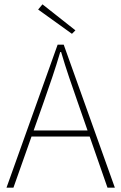

<svg xmlns="http://www.w3.org/2000/svg" viewBox="-20 -866 560 886"><path d="M10 0 246 -660H274L510 0H476L338 -396Q317 -456 298.5 -510.5Q280 -565 262 -626H258Q240 -565 221.5 -510.5Q203 -456 182 -396L42 0ZM112 -236V-264H405V-236ZM312 -710 156 -822 176 -846 328 -726Z"/></svg>

Font: Source Sans 3 Variable
Style: Regular
Weight: 200
Designer: Paul D. Hunt
Foundry: Adobe Systems Incorporated
Version: Version 3.026